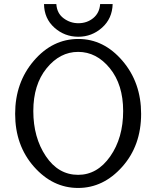

<svg xmlns="http://www.w3.org/2000/svg" viewBox="-20 -909 776 951"><path d="M198 -889H259Q262 -843 295 -818.5Q328 -794 368 -794Q411 -794 442 -819.5Q473 -845 476 -889H538Q536 -817 485.5 -772Q435 -727 368 -727Q300 -727 249.5 -772Q199 -817 198 -889ZM55 -345Q55 -500 147.5 -608Q240 -716 368 -716Q494 -716 586.5 -608Q679 -500 679 -345Q679 -188 585.5 -83Q492 22 367 22Q241 22 148 -83.5Q55 -189 55 -345ZM367 -43Q462 -43 526 -134.5Q590 -226 590 -359Q590 -490 524 -571Q458 -652 367 -652Q277 -652 211 -571Q145 -490 145 -359Q145 -228 207 -135.5Q269 -43 367 -43Z"/></svg>

Font: CMU Sans Serif
Style: Medium
Weight: 500
Version: Version 0.7.0